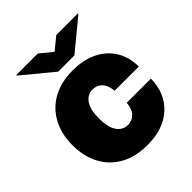

<svg xmlns="http://www.w3.org/2000/svg" viewBox="-207 -879 1021 1021"><g transform="rotate(-45 303.5 -368.5)"><path d="M312.5 9.9Q223.7 9.9 160.5 -25.4Q97.3 -60.7 63.6 -124.1Q29.8 -187.5 29.8 -271.3Q29.8 -355.1 63.6 -418.5Q97.3 -481.9 160.5 -517.2Q223.7 -552.6 312.5 -552.6Q392.8 -552.6 451.5 -523.6Q510.3 -494.7 542.6 -441.9Q574.9 -389.2 575.3 -318.2H393.5Q389.6 -361.2 368.8 -383.7Q348 -406.2 315.3 -406.2Q276.6 -406.2 253.4 -373Q230.1 -339.8 230.1 -272.7Q230.1 -205.6 253.4 -172.4Q276.6 -139.2 315.3 -139.2Q347.7 -139.2 369 -161.8Q390.3 -184.3 393.5 -227.3H575.3Q573.9 -119 503.7 -54.5Q433.6 9.9 312.5 9.9ZM244.3 -747.2 313.9 -690.3 383.5 -747.2H545.5V-742.9L375 -602.3H252.8L82.4 -742.9V-747.2Z"/></g></svg>

Font: Inter UI Black
Style: Regular
Weight: 900
Designer: Rasmus Andersson
Foundry: rsms
Version: 3.2;8d6f07862